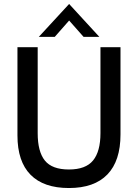

<svg xmlns="http://www.w3.org/2000/svg" viewBox="-20 -935 696 968"><path d="M327.5 13Q200 13 134 -54Q68 -121 68 -252V-697H170V-263.5Q170 -170.5 206.2 -125.5Q242.5 -80.5 327.5 -80.5Q412 -80.5 449.2 -126Q486.5 -171.5 486.5 -264V-697H587.5V-257Q587.5 -124 521.5 -55.5Q455.5 13 327.5 13ZM175.5 -749 328.5 -915 481 -749H401.5L328.5 -831.5L256 -749Z"/></svg>

Font: HK Grotesk Medium
Style: Regular
Weight: 500
Designer: Alfredo Marco Pradil
Foundry: Hanken Design Co.
Version: Version 3.001;FEAKit 1.0